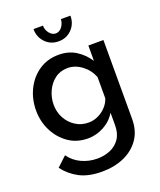

<svg xmlns="http://www.w3.org/2000/svg" viewBox="-170 -834 968 1162"><g transform="rotate(-20 314.5 -253.5)"><path d="M273 5Q202 5 148.5 -32Q95 -69 64.5 -129.5Q34 -190 34 -261Q34 -335 65 -397Q96 -459 150.5 -495.5Q205 -532 277 -532Q340 -532 387.5 -502Q435 -472 466 -424V-523H563V-15Q563 61 526.5 114Q490 167 427 195Q364 223 285 223Q198 223 140.5 193Q83 163 44 111L106 53Q136 95 183.5 117Q231 139 285 139Q330 139 368.5 122.5Q407 106 430 72Q453 38 453 -15V-95Q425 -48 376 -21.5Q327 5 273 5ZM309 -84Q342 -84 372 -98.5Q402 -113 423.5 -137Q445 -161 453 -188V-325Q433 -375 390.5 -406.5Q348 -438 301 -438Q253 -438 218.5 -412Q184 -386 165 -344.5Q146 -303 146 -258Q146 -210 167.5 -170.5Q189 -131 226 -107.5Q263 -84 309 -84ZM307 -659Q329 -659 345.5 -679Q362 -699 365 -730H426Q426 -678 392 -643Q358 -608 307 -608Q256 -608 222 -643Q188 -678 188 -730H249Q249 -702 266.5 -680.5Q284 -659 307 -659Z"/></g></svg>

Font: Raleway SemiBold
Style: Regular
Weight: 600
Designer: Matt McInerney, Pablo Impallari, Rodrigo Fuenzalida
Foundry: Matt McInerney, Pablo Impallari, Rodrigo Fuenzalida
Version: Version 4.026